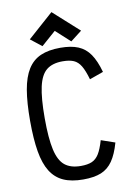

<svg xmlns="http://www.w3.org/2000/svg" viewBox="-110 -1108 820 1189"><g transform="rotate(-10 300.0 -513.5)"><path d="M315 14Q241 14 191 -8.5Q141 -31 110.5 -79.5Q80 -128 66.5 -207Q53 -286 53 -401Q53 -515 66.5 -594Q80 -673 110.5 -721.5Q141 -770 191 -792Q241 -814 315 -814Q383 -814 427.5 -795.5Q472 -777 501 -735Q530 -693 550 -621L463 -590Q447 -646 429 -676Q411 -706 384.5 -717.5Q358 -729 315 -729Q251 -729 214 -699.5Q177 -670 161 -598.5Q145 -527 145 -401Q145 -275 161 -203Q177 -131 214 -101Q251 -71 315 -71Q358 -71 384.5 -82.5Q411 -94 429 -123Q447 -152 463 -207L550 -177Q530 -106 501 -64Q472 -22 428 -4Q384 14 315 14ZM390 -841 300 -923 209 -843 139 -898 300 -1041 461 -896Z"/></g></svg>

Font: Victor Mono SemiBold
Style: Regular
Weight: 600
Monospace: yes
Designer: Rune Bjørnerås
Version: Version 1.561;gftools[0.9.30]